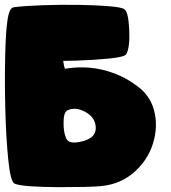

<svg xmlns="http://www.w3.org/2000/svg" viewBox="-20 -775 707 795"><path d="M254.4 -201.2Q242.7 -226.1 243.2 -268.1Q243.2 -310.5 259.8 -318.4Q292 -333 330.6 -313Q369.1 -293.5 375.5 -257.3Q384.3 -207.5 325.2 -190.9Q266.1 -174.8 254.4 -201.2ZM559.1 -410.2H558.6L558.1 -410.6Q556.6 -411.6 555.7 -412.6Q552.2 -415.5 550.8 -416.5Q506.3 -451.2 453.1 -471.2Q354.5 -508.3 249 -490.2Q244.6 -500 242.7 -516.6L241.7 -522.9Q268.1 -523.4 293.9 -523.9Q370.6 -526.4 433.1 -532.7Q495.6 -539.1 502.4 -550.3Q518.6 -576.7 515.1 -653.3Q511.2 -729.5 493.7 -737.3Q483.4 -745.1 428.7 -749.5Q373.5 -753.9 302.2 -754.9Q230.5 -755.9 157.2 -753.4Q84 -751 37.6 -745.1Q21 -742.7 14.2 -709Q11.2 -696.3 9.8 -681.6Q3.9 -643.1 1.5 -544.9Q-1 -438 2 -322.3Q4.9 -206.5 14.2 -114.3Q23.4 -21.5 40.5 -14.6Q58.6 -6.8 110.4 -3.4Q162.1 -0.5 220.7 0Q279.3 0 330.1 -1Q380.9 -2.4 398.4 -4.4Q481.9 -12.2 541 -66.9Q600.1 -122.1 618.2 -198.2Q634.8 -267.6 614.3 -330.1Q598.6 -376.5 559.1 -410.2Z"/></svg>

Font: ARCO
Style: Regular
Weight: 700
Designer: Rafael Olivo Díaz, Denis Ignatov
Foundry: Rafael Olivo Díaz
Version: Version 1.10 March 1, 2019